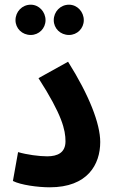

<svg xmlns="http://www.w3.org/2000/svg" viewBox="-20 -792 482 818"><path d="M274 -643C309 -643 337 -671 337 -706C337 -742 309 -772 274 -772C237 -772 209 -742 209 -706C209 -671 237 -643 274 -643ZM111 -643C146 -643 174 -671 174 -706C174 -742 146 -772 111 -772C74 -772 46 -742 46 -706C46 -671 74 -643 111 -643ZM35 -21C68 -4 141 6 192 6C353 6 407 -91 407 -187C407 -265 360 -386 270 -529L144 -459C245 -302 259 -238 259 -190C259 -142 226 -126 181 -126C147 -126 94 -133 57 -144Z"/></svg>

Font: Noto Sans Arabic UI XCn
Style: Bold
Weight: 700
Width: 2
Designer: Monotype Design Team, Nadine Chahine and Nizar Qandah
Foundry: Monotype Imaging Inc.
Version: Version 2.010